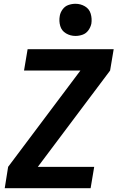

<svg xmlns="http://www.w3.org/2000/svg" viewBox="-20 -995 621 1015"><path d="M5 0H459L478 -113H180L562 -622L581 -735H126L107 -622H405L23 -113ZM379 -805Q398 -805 416.5 -811.5Q435 -818 447 -834.5Q459 -851 463 -870Q467 -897 459.5 -922.5Q452 -948 429 -961.5Q406 -975 379 -975Q360 -975 341.5 -968.5Q323 -962 311 -945.5Q299 -929 296 -911Q291 -883 298.5 -857.5Q306 -832 329 -818.5Q352 -805 379 -805Z"/></svg>

Font: Iosevka Sparkle Extrabold
Style: Italic
Weight: 800
Italic angle: -9°
Designer: Belleve Invis
Foundry: Belleve Invis
Version: Version 4.5.0; ttfautohint (v1.8.3)